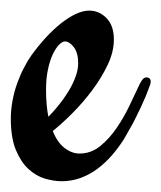

<svg xmlns="http://www.w3.org/2000/svg" viewBox="-37 -331 304 362"><path d="M239.7 -185.1Q242.7 -185.1 244.9 -183.1Q247.1 -181.2 247.1 -177.2Q247.1 -173.3 245.6 -169.9Q238.3 -149.4 229.7 -131.3Q221.2 -113.3 213.9 -99.1Q205.1 -83 196.8 -68.8Q186.5 -52.7 174.1 -38.3Q161.6 -23.9 147 -12.9Q132.3 -2 115.2 4.4Q98.1 10.7 79.1 10.7Q64.9 10.7 48.1 5.9Q31.2 1 16.8 -12.2Q2.4 -25.4 -7.1 -48.3Q-16.6 -71.3 -16.6 -107.4Q-16.6 -124 -13.4 -141.1Q-10.3 -158.2 -4.6 -173.8Q1 -189.5 8.1 -203.1Q15.1 -216.8 22.5 -227.1Q35.2 -244.6 49.3 -260Q63.5 -275.4 77.9 -286.9Q92.3 -298.3 106 -304.7Q119.6 -311 131.3 -311Q149.9 -311 163.8 -296.9Q177.7 -282.7 177.7 -256.3Q177.7 -233.4 166 -208.7Q154.3 -184.1 136.7 -160.6Q119.1 -137.2 99.1 -117.2Q79.1 -97.2 62.5 -84Q71.3 -62 85 -51.8Q98.6 -41.5 112.8 -41.5Q134.8 -41.5 152.1 -55.7Q169.4 -69.8 183.3 -90.3Q197.3 -110.8 207.8 -133.3Q218.3 -155.8 226.6 -172.9Q229.5 -178.7 232.4 -181.9Q235.4 -185.1 239.7 -185.1ZM49.8 -161.6Q49.8 -132.8 54.2 -110.8Q64 -120.6 74 -133.1Q84 -145.5 92 -158.7Q100.1 -171.9 105.2 -185.5Q110.4 -199.2 110.4 -211.9Q110.4 -231.4 102.1 -242.2Q93.8 -252.9 85.4 -252.9Q80.6 -252.9 74.5 -246.8Q68.4 -240.7 62.7 -229Q57.1 -217.3 53.5 -200.4Q49.8 -183.6 49.8 -161.6Z"/></svg>

Font: Engagement
Style: Regular
Weight: 400
Designer: Astigmatic (AOETI)
Foundry: Astigmatic (AOETI)
Version: Version 1.000